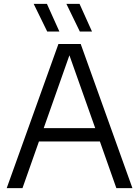

<svg xmlns="http://www.w3.org/2000/svg" viewBox="-20 -966 714 986"><path d="M14.5 0 280 -740H394.5L660 0H577.5L493 -239.5H180L95.5 0ZM204.5 -308H469L336.5 -682ZM390 -804 321 -946H388.5L452.5 -804ZM222.5 -804 153 -946H221L285 -804Z"/></svg>

Font: Encode Sans
Style: Regular
Weight: 400
Designer: Multiple Designers
Foundry: Impallari Type
Version: Version 3.002; ttfautohint (v1.8.3) -l 8 -r 50 -G 200 -x 14 